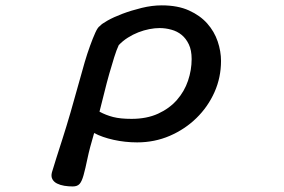

<svg xmlns="http://www.w3.org/2000/svg" viewBox="-20 -503 1040 702"><path d="M169.9 127Q181.6 87.9 208.5 4.4Q235.4 -79.1 273.4 -217.8Q280.3 -244.1 289.6 -275.4Q298.8 -306.6 309.1 -335Q319.3 -363.3 328.6 -383.8Q337.9 -404.3 345.7 -408.2Q350.6 -415 373 -427.7Q395.5 -440.4 427.7 -452.6Q460 -464.8 498 -474.1Q536.1 -483.4 571.3 -483.4Q629.9 -483.4 670.9 -464.8Q711.9 -446.3 737.8 -417Q763.7 -387.7 775.9 -351.6Q788.1 -315.4 788.1 -280.3Q788.1 -219.7 764.2 -166Q740.2 -112.3 698.2 -71.3Q656.2 -30.3 600.6 -6.3Q544.9 17.6 481.4 17.6Q437.5 17.6 395.5 8.3Q353.5 -1 324.2 -16.6Q307.6 39.1 299.8 76.7Q292 114.3 285.6 137.2Q279.3 160.2 271 169.4Q262.7 178.7 246.1 178.7Q230.5 178.7 215.3 176.3Q200.2 173.8 188.5 168Q176.8 162.1 171.4 151.9Q166 141.6 169.9 127ZM414.1 -337.9Q406.2 -321.3 397.5 -293.5Q388.7 -265.6 379.4 -232.9Q370.1 -200.2 361.3 -164.1Q352.5 -127.9 343.8 -94.7Q367.2 -82 393.6 -75.2Q419.9 -68.4 460.9 -68.4Q516.6 -68.4 558.1 -87.4Q599.6 -106.4 627 -137.7Q654.3 -168.9 667.5 -208Q680.7 -247.1 680.7 -287.1Q680.7 -319.3 670.4 -340.8Q660.2 -362.3 644 -375.5Q627.9 -388.7 606.4 -394.5Q585 -400.4 563.5 -400.4Q545.9 -400.4 525.9 -396.5Q505.9 -392.6 485.8 -384.8Q465.8 -377 447.3 -365.2Q428.7 -353.5 414.1 -337.9Z"/></svg>

Font: JasonHandwriting4
Style: Regular
Weight: 400
Version: Version 1.01.21